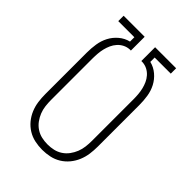

<svg xmlns="http://www.w3.org/2000/svg" viewBox="-218 -831 936 936"><g transform="rotate(45 250.0 -363.5)"><path d="M250 8Q224 8 198.5 2.5Q173 -3 151 -16.5Q129 -30 112.5 -50Q96 -70 86 -94Q76 -118 72.5 -143.5Q69 -169 69 -195V-481Q69 -511 73.5 -540.5Q78 -570 91.5 -596Q105 -622 128 -641.5Q151 -661 180 -668V-698H69V-735H214V-640H206Q188 -639 172.5 -631Q157 -623 145.5 -610Q134 -597 127 -581.5Q120 -566 116 -549.5Q112 -533 110.5 -515.5Q109 -498 109 -481V-195Q109 -174 111.5 -153.5Q114 -133 121.5 -114Q129 -95 141.5 -78Q154 -61 171.5 -49.5Q189 -38 209 -33.5Q229 -29 250 -29Q271 -29 291 -33.5Q311 -38 328.5 -49.5Q346 -61 358.5 -78Q371 -95 378.5 -114Q386 -133 388.5 -153.5Q391 -174 391 -195V-481Q391 -498 389.5 -515.5Q388 -533 384 -549.5Q380 -566 373 -581.5Q366 -597 354.5 -610Q343 -623 327.5 -631Q312 -639 294 -640H286V-735H431V-698H320V-668Q349 -661 372 -641.5Q395 -622 408.5 -596Q422 -570 426.5 -540.5Q431 -511 431 -481V-195Q431 -169 427.5 -143.5Q424 -118 414 -94Q404 -70 387.5 -50Q371 -30 349 -16.5Q327 -3 301.5 2.5Q276 8 250 8Z"/></g></svg>

Font: Iosevka Term Curly Extralight
Style: Regular
Weight: 200
Designer: Belleve Invis
Foundry: Belleve Invis
Version: Version 32.3.0